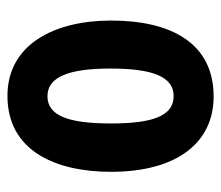

<svg xmlns="http://www.w3.org/2000/svg" viewBox="-60 -538 607 528"><g transform="rotate(90 244.0 -273.5)"><path d="M452 -275C452 -457 371 -557 245 -557C98 -557 36 -440 36 -275C36 -120 101 10 243 10C395 10 452 -123 452 -275ZM168 -273C168 -391 191 -447 244 -447C298 -447 319 -390 319 -275C319 -158 298 -100 244 -100C191 -100 168 -159 168 -273Z"/></g></svg>

Font: Noto Sans Arabic UI XCn
Style: Bold
Weight: 700
Width: 2
Designer: Monotype Design Team, Nadine Chahine and Nizar Qandah
Foundry: Monotype Imaging Inc.
Version: Version 2.010